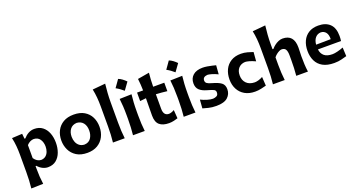

<svg xmlns="http://www.w3.org/2000/svg" viewBox="-54 -1672 5086 2736"><g transform="rotate(-20 2489.0 -304.5)"><path d="M67.9 217.3Q74.7 157.7 77.6 99.4Q80.6 41 80.6 -27.3V-294.4Q80.6 -356.9 75 -421.4Q69.3 -485.8 54.7 -551.3L211.4 -559.6L219.2 -482.4H231.9Q263.2 -519.5 304.9 -543Q346.7 -566.4 395.5 -566.4Q469.2 -566.4 519.3 -528.1Q569.3 -489.7 595 -424.3Q620.6 -358.9 620.6 -276.9Q620.6 -199.7 596.4 -133.3Q572.3 -66.9 522.7 -26.4Q473.1 14.2 397 14.2Q358.4 14.2 318.8 -4.6Q279.3 -23.4 244.6 -62.5H233.9V-19Q233.9 43 237.5 97.9Q241.2 152.8 249.5 212.4ZM340.3 -116.7Q382.8 -118.7 410.2 -141.1Q437.5 -163.6 450.7 -199.2Q463.9 -234.9 463.9 -275.4Q463.9 -340.3 432.9 -386Q401.9 -431.6 338.9 -433.6Q312 -433.1 284.2 -419.4Q256.3 -405.8 233.9 -379.9V-183.1Q276.9 -119.6 340.3 -116.7Z M995.6 14.2Q896.5 14.2 831.5 -26.9Q766.6 -67.9 734.9 -134.5Q703.1 -201.2 703.1 -277.8Q703.1 -360.4 736.6 -425.5Q770 -490.7 834.5 -528.6Q898.9 -566.4 992.2 -566.4Q1088.4 -566.4 1152.8 -528.1Q1217.3 -489.7 1249.8 -424.3Q1282.2 -358.9 1282.2 -277.8Q1282.2 -194.8 1248.5 -128.7Q1214.8 -62.5 1150.6 -24.2Q1086.4 14.2 995.6 14.2ZM994.6 -111.3Q1061 -114.3 1093.5 -162.4Q1126 -210.4 1126 -277.8Q1126 -349.1 1092 -392.3Q1058.1 -435.5 994.6 -440.4Q928.2 -437 893.8 -391.8Q859.4 -346.7 859.4 -277.8Q859.4 -234.4 874.5 -197Q889.6 -159.7 919.7 -136.5Q949.7 -113.3 994.6 -111.3Z M1384.8 0Q1391.1 -59.6 1394.3 -115.2Q1397.5 -170.9 1397.5 -239.7V-546.4Q1397.5 -614.3 1391.8 -679Q1386.2 -743.7 1372.6 -808.6L1567.4 -826.7Q1560.1 -760.7 1555.2 -691.4Q1550.3 -622.1 1550.3 -546.4V-239.7Q1550.3 -170.9 1553.5 -115.2Q1556.6 -59.6 1563.5 0Z M1763.8 -827.3Q1793.8 -816 1822 -795.1Q1850.2 -774.1 1876.6 -747.3Q1836.3 -690.9 1796 -635.5Q1771.3 -657.6 1743.6 -677.4Q1716 -697.3 1684.3 -714.5Q1704.7 -743.5 1724.6 -771.4Q1744.4 -799.4 1763.8 -827.3ZM1689 0Q1694.8 -59.6 1698 -115.2Q1701.2 -170.9 1701.2 -239.7V-294.4Q1701.2 -375.5 1697.5 -433.8Q1693.8 -492.2 1687 -551.3L1868.7 -556.2Q1861.8 -495.6 1858.2 -436.3Q1854.5 -377 1854.5 -294.4V-239.7Q1854.5 -170.9 1857.4 -115.2Q1860.4 -59.6 1867.2 0Z M2233.9 14.2Q2139.2 14.2 2089.4 -28.6Q2039.6 -71.3 2039.6 -169.9Q2039.6 -233.9 2040.8 -299.1Q2042 -364.3 2042.5 -432.6L1951.2 -422.9V-551.3H2042.5Q2041.5 -599.1 2038.6 -641.6Q2035.6 -684.1 2030.3 -729.5L2207 -759.8Q2201.7 -704.6 2198.7 -656.7Q2195.8 -608.9 2195.3 -551.3H2363.8V-422.9Q2321.8 -428.2 2279.1 -431.9Q2236.3 -435.5 2194.8 -437.5V-217.3Q2194.8 -111.3 2276.9 -111.3Q2292.5 -111.3 2315.4 -118.9Q2338.4 -126.5 2357.9 -138.7L2367.2 -10.7Q2346.2 -2.9 2308.1 5.6Q2270 14.2 2233.9 14.2Z M2532.8 -827.3Q2562.9 -816 2591.1 -795.1Q2619.3 -774.1 2645.6 -747.3Q2605.3 -690.9 2565 -635.5Q2540.3 -657.6 2512.7 -677.4Q2485 -697.3 2453.3 -714.5Q2473.7 -743.5 2493.6 -771.4Q2513.5 -799.4 2532.8 -827.3ZM2458 0Q2463.9 -59.6 2467 -115.2Q2470.2 -170.9 2470.2 -239.7V-294.4Q2470.2 -375.5 2466.6 -433.8Q2462.9 -492.2 2456.1 -551.3L2637.7 -556.2Q2630.9 -495.6 2627.2 -436.3Q2623.5 -377 2623.5 -294.4V-239.7Q2623.5 -170.9 2626.5 -115.2Q2629.4 -59.6 2636.2 0Z M2950.2 14.2Q2883.8 14.2 2833 1.2Q2782.2 -11.7 2748.5 -21.5L2758.3 -151.4Q2803.2 -128.9 2852.8 -114Q2902.3 -99.1 2940.4 -99.1Q2973.1 -101.1 2997.1 -114.7Q3021 -128.4 3021 -167.5Q3021 -196.3 2994.9 -209.7Q2968.8 -223.1 2900.9 -241.7Q2828.1 -261.7 2789.3 -297.6Q2750.5 -333.5 2750.5 -399.4Q2750.5 -475.1 2802 -520.5Q2853.5 -565.9 2947.8 -565.9Q2980.5 -565.9 3017.6 -559.8Q3054.7 -553.7 3088.1 -545.9Q3121.6 -538.1 3143.6 -532.2L3133.3 -397.9Q3083 -422.4 3040.5 -434.3Q2998 -446.3 2978 -446.3Q2963.9 -445.3 2947.3 -440.2Q2930.7 -435.1 2919.2 -422.6Q2907.7 -410.2 2907.7 -385.7Q2907.7 -357.9 2928.5 -342Q2949.2 -326.2 3002.9 -312Q3091.8 -287.6 3134.3 -255.6Q3176.8 -223.6 3176.8 -157.7Q3176.8 -84 3123.3 -34.9Q3069.8 14.2 2950.2 14.2Z M3540.5 11.7Q3449.2 11.7 3384.8 -25.4Q3320.3 -62.5 3286.4 -127.4Q3252.4 -192.4 3252.4 -274.9Q3252.4 -358.4 3283.9 -424.1Q3315.4 -489.7 3377.2 -527.8Q3439 -565.9 3528.8 -565.9Q3578.1 -565.9 3626.7 -552.7Q3675.3 -539.6 3709 -526.9L3698.2 -389.6Q3645.5 -414.1 3606 -424.6Q3566.4 -435.1 3546.4 -435.1Q3484.4 -432.6 3446.5 -391.8Q3408.7 -351.1 3408.7 -279.3Q3408.7 -207 3452.9 -161.6Q3497.1 -116.2 3578.6 -114.7Q3603.5 -114.7 3636.2 -124Q3668.9 -133.3 3701.2 -151.4L3709.5 -17.1Q3677.7 -8.8 3632.8 1.5Q3587.9 11.7 3540.5 11.7Z M3811 0Q3817.4 -59.6 3820.6 -115.2Q3823.7 -170.9 3823.7 -239.7V-546.4Q3823.7 -614.3 3818.1 -679Q3812.5 -743.7 3798.8 -808.6L3995.1 -826.7Q3987.3 -760.7 3981.9 -691.4Q3976.6 -622.1 3976.6 -546.4V-472.2H3990.7Q4010.3 -496.1 4037.8 -517.6Q4065.4 -539.1 4097.2 -552.7Q4128.9 -566.4 4160.2 -566.4Q4332 -566.4 4332 -370.1Q4332 -334.5 4330.1 -300.8Q4328.1 -267.1 4328.1 -239.7Q4328.1 -170.9 4330.8 -115.2Q4333.5 -59.6 4341.8 0H4164.6Q4169.9 -59.6 4172.4 -114.3Q4174.8 -168.9 4174.8 -231.4V-305.7Q4174.8 -366.2 4157.7 -396Q4140.6 -425.8 4095.7 -425.8Q4079.6 -425.8 4057.6 -415Q4035.6 -404.3 4013.9 -386.7Q3992.2 -369.1 3976.6 -348.1V-231.4Q3976.6 -168.9 3979.7 -114.3Q3982.9 -59.6 3989.7 0Z M4739.3 14.2Q4633.3 14.2 4566.4 -23.2Q4499.5 -60.5 4467.8 -126.5Q4436 -192.4 4436 -277.8Q4436 -362.3 4466.3 -427.2Q4496.6 -492.2 4555.7 -529.3Q4614.7 -566.4 4701.7 -566.4Q4813.5 -566.4 4876.2 -506.1Q4939 -445.8 4939 -323.2Q4939 -300.8 4937.5 -283Q4936 -265.1 4933.6 -248H4583.5Q4590.3 -184.6 4632.6 -148.7Q4674.8 -112.8 4757.8 -112.8Q4788.1 -112.8 4835.2 -124.5Q4882.3 -136.2 4923.8 -152.8L4930.2 -20Q4896 -10.7 4848.1 1.7Q4800.3 14.2 4739.3 14.2ZM4804.7 -323.2Q4807.1 -389.2 4779.8 -425Q4752.4 -460.9 4703.1 -462.9Q4651.9 -460.4 4619.6 -422.6Q4587.4 -384.8 4582.5 -320.3Z"/></g></svg>

Font: Pinar DS1 Bold
Style: Regular
Weight: 700
Designer: Amin Abedi
Version: Version 3.000